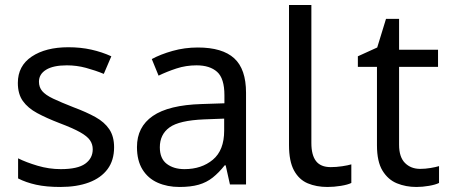

<svg xmlns="http://www.w3.org/2000/svg" viewBox="-20 -734 1789 764"><path d="M434 -148Q434 -96 408 -61Q382 -26 334 -8Q286 10 220 10Q164 10 123.5 1Q83 -8 52 -24V-104Q84 -88 129.5 -74.5Q175 -61 222 -61Q289 -61 319 -82.5Q349 -104 349 -140Q349 -160 338 -176Q327 -192 298.5 -208Q270 -224 217 -244Q165 -264 128 -284Q91 -304 71 -332Q51 -360 51 -404Q51 -472 106.5 -509Q162 -546 252 -546Q301 -546 343.5 -536.5Q386 -527 423 -510L393 -440Q359 -454 322 -464Q285 -474 246 -474Q192 -474 163.5 -456.5Q135 -439 135 -409Q135 -387 148 -371.5Q161 -356 191.5 -341.5Q222 -327 273 -307Q324 -288 360 -268Q396 -248 415 -219.5Q434 -191 434 -148Z M767 -545Q865 -545 912 -502Q959 -459 959 -365V0H895L878 -76H874Q851 -47 826.5 -27.5Q802 -8 770.5 1Q739 10 694 10Q646 10 607.5 -7Q569 -24 547 -59.5Q525 -95 525 -149Q525 -229 588 -272.5Q651 -316 782 -320L873 -323V-355Q873 -422 844 -448Q815 -474 762 -474Q720 -474 682 -461.5Q644 -449 611 -433L584 -499Q619 -518 667 -531.5Q715 -545 767 -545ZM793 -259Q693 -255 654.5 -227Q616 -199 616 -148Q616 -103 643.5 -82Q671 -61 714 -61Q782 -61 827 -98.5Q872 -136 872 -214V-262Z M1283 10Q1239 10 1204.5 -4.5Q1170 -19 1150 -55.5Q1130 -92 1130 -157V-714H1219V-165Q1219 -117 1237.5 -93Q1256 -69 1296 -69Q1318 -69 1341.5 -72.5Q1365 -76 1378 -80V-6Q1364 1 1336.5 5.5Q1309 10 1283 10Z M1652 -62Q1672 -62 1693 -65.5Q1714 -69 1727 -73V-6Q1713 1 1687 5.5Q1661 10 1637 10Q1595 10 1559.5 -4.5Q1524 -19 1502 -55Q1480 -91 1480 -156V-468H1404V-510L1481 -545L1516 -659H1568V-536H1723V-468H1568V-158Q1568 -109 1591.5 -85.5Q1615 -62 1652 -62Z"/></svg>

Font: utamil25
Style: Book
Weight: 400
Designer: Jelle Bosma - Monotype Design Team
Foundry: Monotype Imaging Inc.
Version: Version 2.003